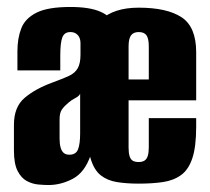

<svg xmlns="http://www.w3.org/2000/svg" viewBox="-20 -525 602 551"><path d="M119 6Q107 6 90 4.5Q73 3 57 -5.5Q41 -14 30.5 -34.5Q20 -55 20 -93V-167Q20 -218 50.5 -244Q81 -270 130 -288Q160 -299 177.5 -307Q195 -315 203 -329Q211 -343 211 -368V-400Q211 -411 207.5 -418Q204 -425 197.5 -429Q191 -433 182 -433Q165 -433 159 -418Q153 -403 153 -365V-323H30V-378Q30 -415 41 -443.5Q52 -472 84.5 -488.5Q117 -505 182 -505Q237 -505 268 -491.5Q299 -478 311 -452Q323 -426 323 -389V-9L240 -79Q223 -30 189 -12Q155 6 119 6ZM179 -81Q198 -81 204 -96.5Q210 -112 210 -143V-256Q207 -249 196 -243.5Q185 -238 176 -230Q164 -220 157.5 -210.5Q151 -201 151 -183V-127Q151 -112 154 -101.5Q157 -91 163 -86Q169 -81 179 -81ZM378 2Q343 2 315.5 -2.5Q288 -7 269 -22Q250 -37 240 -70Q230 -103 230 -159V-375Q230 -431 268 -467Q306 -503 378 -503Q459 -503 501 -475.5Q543 -448 543 -375V-237H349V-101Q349 -86 352 -76.5Q355 -67 361.5 -63.5Q368 -60 378 -60Q388 -60 394.5 -64Q401 -68 404 -77.5Q407 -87 407 -102V-186H543V-161Q543 -104 532 -71Q521 -38 499.5 -22.5Q478 -7 447.5 -2.5Q417 2 378 2ZM349 -297H407V-392Q407 -414 400.5 -423.5Q394 -433 378 -433Q363 -433 356 -423.5Q349 -414 349 -392Z"/></svg>

Font: Alumni Sans ExtraBold
Style: Regular
Weight: 800
Designer: Robert E. Leuschke
Foundry: Robert E. Leuschke
Version: Version 1.018